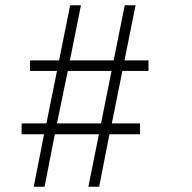

<svg xmlns="http://www.w3.org/2000/svg" viewBox="-20 -708 728 728"><path d="M108 0 147 -199H62V-240H156L196 -439H94V-479H204L246 -688H287L245 -479H411L453 -688H494L452 -479H543V-439H444L404 -240H511V-199H395L356 0H315L355 -199H188L149 0ZM196 -240H363L403 -439H237Z"/></svg>

Font: Saira Semi Condensed ExtraLight
Style: Regular
Weight: 200
Width: 4
Designer: Hector Gatti with collaboration of the Omnibus-Type team
Foundry: Omnibus-Type
Version: Version 1.001; ttfautohint (v1.8)